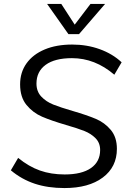

<svg xmlns="http://www.w3.org/2000/svg" viewBox="-20 -946 663 974"><path d="M35 -82 72 -145Q126 -101 182.5 -81Q239 -61 308 -61Q395 -61 441.5 -93.5Q488 -126 488 -185Q488 -221 465 -244.5Q442 -268 408 -281.5Q374 -295 315 -312Q240 -334 193.5 -354Q147 -374 114.5 -413.5Q82 -453 82 -518Q82 -579 114.5 -624.5Q147 -670 206.5 -695Q266 -720 346 -720Q421 -720 486 -696.5Q551 -673 597 -630L560 -567Q462 -651 345 -651Q258 -651 211.5 -617Q165 -583 165 -522Q165 -482 189.5 -456Q214 -430 250.5 -415.5Q287 -401 349 -383Q421 -362 466 -343Q511 -324 542 -287Q573 -250 573 -191Q573 -99 501.5 -45.5Q430 8 307 8Q223 8 156.5 -14Q90 -36 35 -82ZM513 -926 381 -773H327L219 -926H291L359 -821L439 -926Z"/></svg>

Font: Muli
Style: Italic
Weight: 400
Italic angle: -4.541°
Designer: Vernon Adams
Foundry: Vernon Adams
Version: Version 2.001